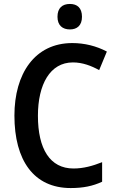

<svg xmlns="http://www.w3.org/2000/svg" viewBox="-20 -942 589 972"><path d="M334 -922C296 -922 271 -902 271 -857C271 -813 297 -793 334 -793C370 -793 395 -813 395 -857C395 -902 371 -922 334 -922ZM349 -626C398 -626 442 -609 482 -587L521 -681C468 -709 408 -724 346 -724C156 -724 53 -569 53 -357C53 -130 151 10 338 10C401 10 450 0 497 -22V-121C449 -102 403 -89 352 -89C233 -89 172 -188 172 -356C172 -514 233 -626 349 -626Z"/></svg>

Font: Noto Sans UI SemiCondensed Medium
Style: Regular
Weight: 500
Width: 4
Designer: Monotype Design Team
Foundry: Monotype Imaging Inc.
Version: Version 1.901